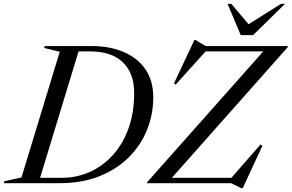

<svg xmlns="http://www.w3.org/2000/svg" viewBox="-59 -955 1522 1001"><path d="M252.5 -685 171 -705 174 -715H418Q512 -715 584.5 -684.5Q657 -654 698.5 -594.5Q740 -535 740 -447.5Q740 -359 707.8 -278.5Q675.5 -198 612.8 -135.2Q550 -72.5 459.2 -36.2Q368.5 0 251.5 0H-39L-36 -10L53 -30ZM263.5 -28Q341 -28 409 -58.5Q477 -89 529.2 -146.5Q581.5 -204 611 -285.8Q640.5 -367.5 640.5 -470.5Q640.5 -572 582.2 -629.5Q524 -687 410.5 -687H350.5L150 -28ZM1442.5 -715 1441 -709 837 -28H1147.5L1299 -201.5L1309 -195L1206.5 26H1198.5L1145.5 0H707L708.5 -5.5L1313.5 -687H1013L857 -514L848 -520.5L954.5 -746.5H960.5L1012.5 -715ZM1427 -935 1260.5 -772H1196L1127.5 -935H1147L1237 -828.5L1406 -935Z"/></svg>

Font: Newsreader 72pt
Style: Italic
Weight: 400
Italic angle: -17°
Designer: Hugues Gentile
Foundry: Production Type
Version: Version 1.003; ttfautohint (v1.8.3)